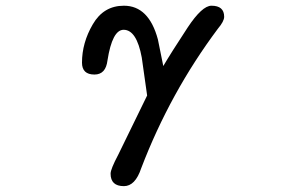

<svg xmlns="http://www.w3.org/2000/svg" viewBox="-20 -507 1040 662"><path d="M361.3 91.8Q361.3 76.2 387.7 26.4L487.3 -177.7L468.8 -308.6Q451.2 -404.3 406.2 -404.3Q367.2 -404.3 350.6 -298.8Q344.7 -250 305.7 -250Q262.7 -250 262.7 -291Q262.7 -359.4 299.8 -422.9Q336.9 -487.3 407.2 -487.3Q493.2 -487.3 524.4 -371.1L543 -279.3Q569.3 -324.2 627 -412.1Q676.8 -487.3 709 -487.3Q752.9 -487.3 752.9 -449.2Q752.9 -433.6 731.4 -408.2Q566.4 -187.5 466.8 73.2Q446.3 134.8 407.2 134.8Q361.3 134.8 361.3 91.8Z"/></svg>

Font: jf-openhuninn-1.1
Style: Regular
Weight: 400
Designer: [Kosugi Maru]
      Designed by Motoya company      

      [Varela Round]
      Joe Prince(Latin component); Avraham Co
Foundry: justfont CO.,LTD.
Version: 1.1